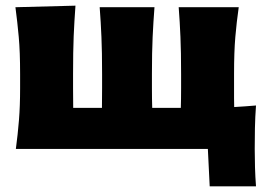

<svg xmlns="http://www.w3.org/2000/svg" viewBox="-20 -526 931 678"><path d="M720.5 132 714 0H36Q43 -52.5 47 -102.2Q51 -152 51 -214.5V-264.5Q51 -343 46.2 -395.5Q41.5 -448 34.5 -500.5L246.5 -506Q242.5 -452 240.2 -398.5Q238 -345 238 -264.5V-214.5Q238 -176 238.5 -145H340Q340.5 -176 340.5 -214.5V-264.5Q340.5 -343 338.2 -395.5Q336 -448 332 -500.5H525.5Q521.5 -448 519 -395.5Q516.5 -343 516.5 -264.5V-214.5Q516.5 -176 517.5 -145H618.5Q619.5 -176 619.5 -214.5V-264.5Q619.5 -343 617.2 -395.5Q615 -448 611 -500.5H823Q815.5 -448 811 -395.5Q806.5 -343 806.5 -264.5V-214.5Q806.5 -195.5 806.5 -179.2Q806.5 -163 807 -148Q826.5 -149 845.8 -150.5Q865 -152 884 -153.5Q881 -112.5 880.2 -73.2Q879.5 -34 879.5 0Q879.5 32.5 880.5 65.8Q881.5 99 884 132Z"/></svg>

Font: Commissioner Flair ExtraBold
Style: Regular
Weight: 800
Designer: Kostas Bartsokas
Foundry: Kostas Bartsokas
Version: Version 1.000; ttfautohint (v1.8.3)